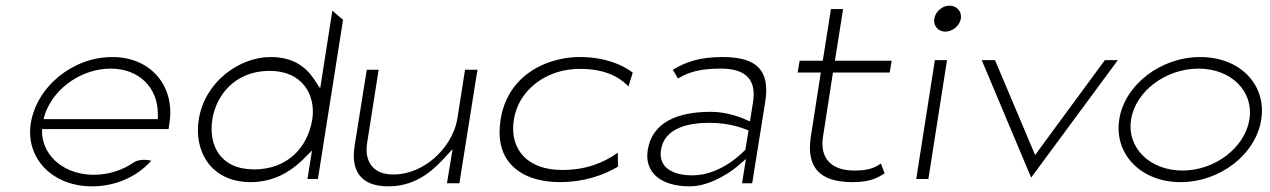

<svg xmlns="http://www.w3.org/2000/svg" viewBox="-20 -664 4497 680"><path d="M89 -227C70 -104 165 -4 306 -4C391 -4 466 -39 516 -95C498 -99 470 -101 451 -87C413 -61 364 -45 312 -45C212 -45 136 -106 129 -189V-207H577L580 -227C601 -357 516 -462 378 -462C237 -462 110 -357 89 -227ZM134 -242 140 -262C173 -354 271 -421 372 -421C473 -421 539 -353 539 -261V-242Z M684 -241C666 -128 727 -19 868 -19C946 -19 1005 -53 1050 -96L1085 -131L1069 -30H1106L1195 -594L1157 -626L1114 -351L1090 -387C1060 -430 1015 -462 938 -462C829 -462 705 -375 684 -241ZM732 -241C745 -324 810 -413 935 -413C1053 -413 1099 -326 1086 -241C1070 -142 998 -64 880 -64C759 -64 718 -151 732 -241Z M1236 -148C1222 -59 1257 -4 1356 -4C1438 -4 1498 -45 1545 -95L1583 -136L1563 -15H1607L1671 -417H1627L1600 -245C1590 -185 1555 -136 1517 -103C1482 -73 1433 -46 1372 -46C1297 -46 1271 -97 1280 -156L1321 -417H1279Z M1753 -241C1748 -208 1748 -178 1754 -151C1771 -74 1841 -19 1964 -19C2047 -19 2117 -43 2169 -74L2168 -123C2117 -87 2055 -62 1971 -62C1848 -62 1783 -135 1800 -241C1804 -266 1813 -290 1826 -312C1864 -373 1937 -420 2034 -420C2114 -420 2166 -397 2202 -362L2206 -358L2221 -407C2181 -437 2118 -462 2034 -462C1996 -462 1962 -456 1929 -445C1838 -414 1770 -347 1753 -241Z M2274 -132C2262 -55 2318 -4 2423 -4C2507 -4 2588 -72 2588 -72L2622 -101L2608 -15H2644L2690 -302C2708 -414 2662 -462 2539 -462C2459 -462 2409 -445 2363 -417L2381 -386C2425 -413 2471 -421 2533 -421C2618 -421 2660 -385 2647 -302L2636 -234L2613 -244C2613 -244 2559 -268 2498 -268C2376 -268 2289 -229 2274 -132ZM2321 -133C2333 -211 2418 -229 2492 -229C2570 -229 2618 -207 2631 -202L2620 -134C2616 -130 2537 -43 2432 -43C2364 -43 2311 -70 2321 -133Z M2805 -407H2887L2851 -175C2837 -72 2882 -19 2999 -19C3058 -19 3083 -31 3113 -50L3100 -85C3078 -70 3057 -60 3006 -60C2920 -60 2883 -107 2895 -181L2930 -407H3131L3138 -449H2937L2966 -632H2923L2894 -449H2812Z M3289 -598C3285 -573 3302 -552 3328 -552C3354 -552 3379 -573 3383 -598C3387 -623 3369 -644 3343 -644C3317 -644 3293 -623 3289 -598ZM3225 -30H3268L3334 -451H3291Z M3457 -451 3632 -35 3939 -451H3893L3646 -115L3504 -451Z M3944 -241C3925 -119 4020 -19 4161 -19C4302 -19 4428 -118 4447 -241C4466 -364 4372 -462 4231 -462C4090 -462 3963 -363 3944 -241ZM3986 -241C4002 -342 4110 -421 4225 -421C4340 -421 4421 -341 4405 -241C4389 -141 4283 -60 4168 -60C4053 -60 3970 -140 3986 -241Z"/></svg>

Font: Charger Sport
Style: HLExtObl
Weight: 100
Designer: Jasper
Foundry: Cannot Into Space Fonts
Version: Version 1.1